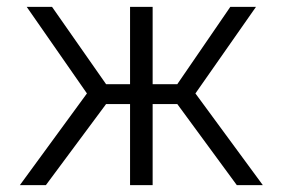

<svg xmlns="http://www.w3.org/2000/svg" viewBox="-20 -541 826 561"><path d="M38 0 234 -268 58 -521H132L290 -295H360V-521H426V-295H498L653 -521H728L551 -268L748 0H672L498 -237H426V0H360V-237H290L114 0Z"/></svg>

Font: Rising Sun Light
Style: Regular
Weight: 300
Designer: Matt McInerney, Pablo Impallari, Rodrigo Fuenzalida (Raleway font), Stephen Hutchings (Greek), Cristiano Sobral (main ch
Foundry: The Rising Sun Project Authors
Version: Version 4.327; ttfautohint (v1.8.4.7-5d5b-dirty)